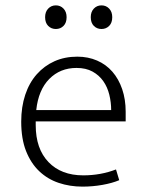

<svg xmlns="http://www.w3.org/2000/svg" viewBox="-20 -687 544 715"><path d="M448 -235H113V-221Q113 -133 160.5 -83.5Q208 -34 290 -34Q355 -34 412 -56L424 -16Q398 -5 361.5 1.5Q325 8 287 8Q240 8 198.5 -6Q157 -20 126 -49.5Q95 -79 77 -124.5Q59 -170 59 -234Q59 -289 74 -334Q89 -379 117 -410.5Q145 -442 183 -459Q221 -476 268 -476Q308 -476 341.5 -461.5Q375 -447 398.5 -420Q422 -393 435 -355Q448 -317 448 -271ZM394 -277Q394 -306 387 -334.5Q380 -363 364.5 -385Q349 -407 324.5 -420.5Q300 -434 265 -434Q204 -434 163.5 -393Q123 -352 115 -277ZM148 -623Q148 -643 159.5 -655Q171 -667 188 -667Q205 -667 216.5 -655Q228 -643 228 -623Q228 -602 216.5 -590.5Q205 -579 188 -579Q171 -579 159.5 -590.5Q148 -602 148 -623ZM318 -623Q318 -643 329.5 -655Q341 -667 358 -667Q375 -667 386.5 -655Q398 -643 398 -623Q398 -602 386.5 -590.5Q375 -579 358 -579Q341 -579 329.5 -590.5Q318 -602 318 -623Z"/></svg>

Font: Mukta ExtraLight
Style: Regular
Weight: 275
Designer: Girish Dalvi and Yashodeep Gholap
Foundry: Ek Type
Version: Version 2.538;PS 1.002;hotconv 16.6.51;makeotf.lib2.5.65220;